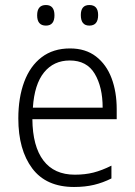

<svg xmlns="http://www.w3.org/2000/svg" viewBox="-20 -735 536 765"><path d="M259 -542Q321 -542 362.5 -510Q404 -478 424.5 -423.5Q445 -369 445 -300V-260H109Q110 -152 153 -95.5Q196 -39 278 -39Q319 -39 352.5 -47.5Q386 -56 424 -75V-24Q390 -7 354.5 1.5Q319 10 275 10Q164 10 108.5 -64Q53 -138 53 -263Q53 -346 76.5 -409Q100 -472 146 -507Q192 -542 259 -542ZM258 -494Q194 -494 155.5 -446.5Q117 -399 111 -306H389Q389 -388 357.5 -441Q326 -494 258 -494ZM128 -674Q128 -715 163 -715Q197 -715 197 -674Q197 -633 163 -633Q128 -633 128 -674ZM302 -675Q302 -715 336 -715Q371 -715 371 -675Q371 -633 336 -633Q302 -633 302 -675Z"/></svg>

Font: Noto Sans Tamil SemiCondensed Light
Style: Regular
Weight: 300
Width: 4
Designer: Jelle Bosma - Monotype Design Team
Foundry: Monotype Imaging Inc.
Version: Version 2.004; ttfautohint (v1.8.4.7-5d5b)